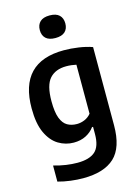

<svg xmlns="http://www.w3.org/2000/svg" viewBox="-146 -861 845 1170"><g transform="rotate(-15 276.5 -276.0)"><path d="M229.5 230Q192.5 230 150.5 224.8Q108.5 219.5 71 209V107.5Q110.5 119 148 124.5Q185.5 130 220 130Q295 130 331.2 98.2Q367.5 66.5 367.5 -12V-57H361Q340.5 -28.5 307.2 -11.5Q274 5.5 230 5.5Q179 5.5 134.5 -21.2Q90 -48 62.5 -106.8Q35 -165.5 35 -262Q35 -554 315.5 -554Q360 -554 407.8 -547Q455.5 -540 493.5 -526.5V-33.5Q493.5 107 427.5 168.5Q361.5 230 229.5 230ZM278 -99Q302.5 -99 326.8 -109.2Q351 -119.5 367.5 -140V-449Q355 -452 338.2 -454Q321.5 -456 305 -456Q236.5 -456 199.8 -415Q163 -374 163 -273Q163 -204 177.5 -166.2Q192 -128.5 217.8 -113.8Q243.5 -99 278 -99ZM287 -639Q246.5 -639 226.5 -657.8Q206.5 -676.5 206.5 -710Q206.5 -743.5 226.5 -762.5Q246.5 -781.5 287 -781.5Q327.5 -781.5 347.5 -762.5Q367.5 -743.5 367.5 -710Q367.5 -676.5 347.5 -657.8Q327.5 -639 287 -639Z"/></g></svg>

Font: Encode Sans SemiCondensed SemiCondensed SemiBold
Style: Regular
Weight: 600
Width: 4
Designer: Multiple Designers
Foundry: Impallari Type
Version: Version 3.000; ttfautohint (v1.8.3) -l 8 -r 50 -G 200 -x 14 